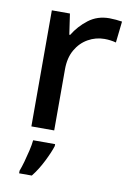

<svg xmlns="http://www.w3.org/2000/svg" viewBox="-87 -603 599 878"><g transform="rotate(10 212.5 -164.0)"><path d="M349 -549Q363 -549 379.5 -547.5Q396 -546 408 -544L397 -445Q371 -452 343 -452Q303 -452 267.5 -432Q232 -412 210.5 -374.5Q189 -337 189 -284V0H83V-539H167L181 -443H185Q211 -486 252 -517.5Q293 -549 349 -549ZM204 70Q195 99 173 143Q151 187 124 221H65V209Q72 191 79.5 164.5Q87 138 93.5 110Q100 82 102 61H204Z"/></g></svg>

Font: Noto Sans Bengali Medium
Style: Regular
Weight: 500
Designer: Jelle Bosma - Monotype Design Team
Foundry: Monotype Imaging Inc.
Version: Version 2.003; ttfautohint (v1.8.4.7-5d5b)